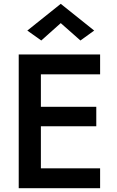

<svg xmlns="http://www.w3.org/2000/svg" viewBox="-20 -985 611 1005"><path d="M151 0H504V-104H151ZM151 -596H504V-700H151ZM151 -324H484V-426H151ZM78 -700V0H194V-700ZM298 -864 401 -773 473 -825 298 -965 123 -825 196 -773Z"/></svg>

Font: Jost Medium
Style: Regular
Weight: 500
Version: Version 3.710